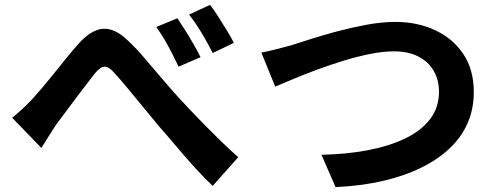

<svg xmlns="http://www.w3.org/2000/svg" viewBox="-20 -764 2040 789"><path d="M30 -280Q52 -298 71.5 -316Q91 -334 114 -358Q131 -377 153.5 -403.5Q176 -430 201 -461Q226 -492 251 -523Q276 -554 300 -581Q352 -641 402 -645.5Q452 -650 507 -596Q542 -563 578 -520.5Q614 -478 649.5 -436.5Q685 -395 714 -363Q738 -337 766 -307.5Q794 -278 825 -246.5Q856 -215 889.5 -182.5Q923 -150 959 -118L854 0Q818 -34 779.5 -76.5Q741 -119 704.5 -162.5Q668 -206 636 -242Q605 -279 571.5 -320Q538 -361 506.5 -399Q475 -437 451 -463Q434 -483 420.5 -488Q407 -493 395 -485.5Q383 -478 368 -460Q354 -441 333.5 -415Q313 -389 291.5 -360Q270 -331 249.5 -303.5Q229 -276 213 -255Q196 -230 179.5 -203Q163 -176 150 -156ZM709 -689Q723 -668 741 -639.5Q759 -611 776 -581.5Q793 -552 804 -529L714 -490Q699 -521 685 -548.5Q671 -576 656 -601.5Q641 -627 622 -653ZM843 -744Q859 -724 877 -695.5Q895 -667 912.5 -638.5Q930 -610 941 -588L854 -546Q838 -578 823 -604Q808 -630 792 -655Q776 -680 757 -704Z M1054 -548Q1082 -553 1116 -562Q1150 -571 1177 -578Q1206 -587 1255.5 -603Q1305 -619 1365 -635Q1425 -651 1487.5 -662.5Q1550 -674 1604 -674Q1695 -674 1768 -640Q1841 -606 1884 -542Q1927 -478 1927 -385Q1927 -317 1902 -259Q1877 -201 1828.5 -155Q1780 -109 1711 -75Q1642 -41 1553.5 -20.5Q1465 0 1359 5L1301 -128Q1403 -130 1490.5 -146.5Q1578 -163 1644 -194.5Q1710 -226 1747 -274Q1784 -322 1784 -387Q1784 -434 1763 -471.5Q1742 -509 1700.5 -531Q1659 -553 1599 -553Q1555 -553 1502 -542.5Q1449 -532 1393.5 -515Q1338 -498 1285 -478.5Q1232 -459 1187 -440Q1142 -421 1111 -408Z"/></svg>

Font: Noto Sans JP Thin
Style: Bold
Weight: 700
Version: Version 2.004-H2;hotconv 1.0.118;makeotfexe 2.5.65603